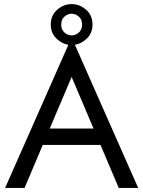

<svg xmlns="http://www.w3.org/2000/svg" viewBox="-20 -918 700 938"><path d="M228 -798Q228 -843 259.5 -870.5Q291 -898 330 -898Q369 -898 400.5 -870.5Q432 -843 432 -798Q432 -758 406 -731.5Q380 -705 346 -699L655 0H560L471 -210H189L100 0H5L314 -699Q280 -705 254 -731.5Q228 -758 228 -798ZM279 -798Q279 -773 295 -759Q311 -745 330 -745Q349 -745 365 -759Q381 -773 381 -798Q381 -823 365 -837Q349 -851 330 -851Q311 -851 295 -837Q279 -823 279 -798ZM330 -542 223 -290H437Z"/></svg>

Font: Jost
Style: Regular
Weight: 400
Version: Version 3.500